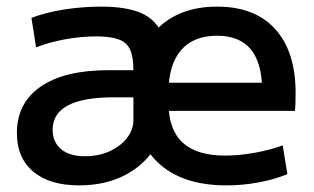

<svg xmlns="http://www.w3.org/2000/svg" viewBox="-20 -550 950 580"><path d="M237 -78Q278 -78 311 -93Q344 -108 363.5 -133Q383 -158 383 -188V-256H323Q231 -256 185 -231.5Q139 -207 139 -158Q139 -121 164.5 -99.5Q190 -78 237 -78ZM219 10Q130 10 80.5 -31.5Q31 -73 31 -148Q31 -239 103 -288.5Q175 -338 308 -338H383Q383 -378 373 -400Q363 -422 338.5 -431Q314 -440 271 -440Q225 -440 178 -431.5Q131 -423 89 -407L75 -496Q120 -513 175 -521.5Q230 -530 285 -530Q361 -530 405.5 -511Q450 -492 469.5 -447.5Q489 -403 489 -328V-250Q489 -173 455 -114Q421 -55 360.5 -22.5Q300 10 219 10ZM664 10Q529 10 456 -60Q383 -130 383 -260Q383 -386 450.5 -458Q518 -530 636 -530Q750 -530 811.5 -462Q873 -394 873 -269Q873 -256 872.5 -240Q872 -224 871 -215H443V-300H789L772 -274Q772 -359 738 -400.5Q704 -442 636 -442Q564 -442 526.5 -398Q489 -354 489 -270V-240Q489 -159 531.5 -119.5Q574 -80 660 -80Q702 -80 749.5 -88.5Q797 -97 834 -111L848 -24Q810 -8 761.5 1Q713 10 664 10Z"/></svg>

Font: M PLUS 1 Thin Medium
Style: Regular
Weight: 500
Version: Version 1.001